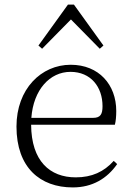

<svg xmlns="http://www.w3.org/2000/svg" viewBox="-20 -805 576 839"><path d="M298 14C384 14 448 -25 492 -88L477 -102C434 -54 381 -30 311 -30C198 -30 117 -101 116 -260H482C486 -275 488 -296 488 -320C488 -435 412 -522 289 -522C160 -522 52 -416 52 -252C52 -73 155 14 298 14ZM117 -290C126 -413 198 -491 288 -491C377 -491 428 -425 428 -341C428 -306 419 -290 387 -290ZM416 -592 432 -606 303 -785H277L148 -606L164 -592L290 -720Z"/></svg>

Font: Noto Serif CJK SC ExtraLight
Style: Regular
Weight: 200
Designer: Ryoko NISHIZUKA 西塚涼子 (kana & ideographs); Frank Grießhammer (Latin, Greek & Cyrillic); Wenlong ZHANG 张文龙 (bopomofo); San
Foundry: Adobe
Version: Version 2.001;hotconv 1.1.0;makeotfexe 2.6.0